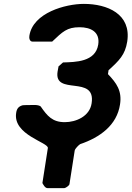

<svg xmlns="http://www.w3.org/2000/svg" viewBox="-20 -734 677 987"><path d="M224 233H311C317 233 336 220 337 213L364 40C366 30 384 12 392 7C495 -28 581 -91 597 -197C608 -267 579 -307 535 -353L538 -373C593 -423 623 -452 634 -520C656 -662 532 -714 411 -714C318 -714 149 -669 131 -550C129 -538 132 -520 148 -520H248C302 -571 324 -594 389 -594C445 -594 495 -571 485 -505C471 -415 367 -415 304 -413L281 -393C281 -393 277 -374 276 -366C256 -239 474 -352 451 -203C441 -136 371 -106 313 -106C249 -106 223 -138 189 -187C175 -197 149 -194 133 -194C128 -194 102 -194 97 -193C74 -187 66 -174 63 -153C46 -40 230 -2 226 27L198 207C202 214 211 233 224 233Z"/></svg>

Font: Asimov Print
Style: CIt
Weight: 500
Designer: Google
Version: Version 2.000980: 2014